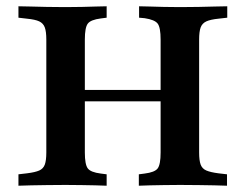

<svg xmlns="http://www.w3.org/2000/svg" viewBox="-20 -591 781 611"><path d="M127.4 -369.4V-465.3Q127.4 -490.3 122.6 -503.6Q117.7 -516.9 104.8 -523Q91.9 -529 66.1 -531.5L38.7 -534.7V-571Q55.6 -571 79 -570.2Q102.4 -569.4 128.6 -569Q154.8 -568.5 178.2 -568.5H187.9H196.8Q218.5 -568.5 241.1 -569Q263.7 -569.4 284.3 -570.2Q304.8 -571 319.4 -571V-534.7L300.8 -532.3Q268.5 -528.2 259.3 -515.7Q250 -503.2 250 -465.3V-369.4ZM491.1 -201.6V-465.3Q491.1 -503.2 481.9 -515.7Q472.6 -528.2 440.3 -533.1L422.6 -534.7V-571Q437.1 -571 457.7 -570.2Q478.2 -569.4 500.8 -569Q523.4 -568.5 544.4 -568.5H553.2H562.9Q587.1 -568.5 612.9 -569Q638.7 -569.4 662.5 -570.2Q686.3 -571 703.2 -571V-534.7L675 -531.5Q650 -529 636.7 -523Q623.4 -516.9 618.5 -503.6Q613.7 -490.3 613.7 -465.3V-201.6ZM178.2 -2.4Q154.8 -2.4 128.6 -2Q102.4 -1.6 79 -1.2Q55.6 -0.8 38.7 0V-36.3L66.1 -39.5Q91.9 -42.7 104.8 -48.4Q117.7 -54 122.6 -67.3Q127.4 -80.6 127.4 -105.6V-369.4H250V-105.6Q250 -67.7 259.3 -55.2Q268.5 -42.7 300.8 -38.7L319.4 -36.3V0Q304.8 -0.8 283.9 -1.2Q262.9 -1.6 240.3 -2Q217.7 -2.4 196.8 -2.4H187.9ZM200.8 -268.5V-304.8H541.1V-268.5ZM544.4 -2.4Q523.4 -2.4 500.8 -2Q478.2 -1.6 457.7 -1.2Q437.1 -0.8 421.8 0V-36.3L440.3 -38.7Q472.6 -42.7 481.9 -55.2Q491.1 -67.7 491.1 -105.6V-201.6H613.7V-105.6Q613.7 -80.6 618.5 -67.3Q623.4 -54 636.7 -48.4Q650 -42.7 675 -39.5L702.4 -36.3V0Q686.3 -0.8 662.5 -1.2Q638.7 -1.6 612.9 -2Q587.1 -2.4 562.9 -2.4H553.2Z"/></svg>

Font: Playfair 9pt
Style: Bold
Weight: 700
Designer: Claus Eggers Sørensen
Foundry: Claus Eggers Sørensen
Version: Version 2.203